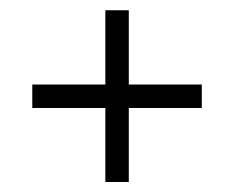

<svg xmlns="http://www.w3.org/2000/svg" viewBox="-20 -389 463 380"><path d="M379.4 -221.7V-175.3H43.9V-221.7ZM188.5 -368.7H234.9V-28.8H188.5Z"/></svg>

Font: Lateef Light
Style: Regular
Weight: 300
Designer: SIL International
Foundry: SIL International
Version: Version 4.200